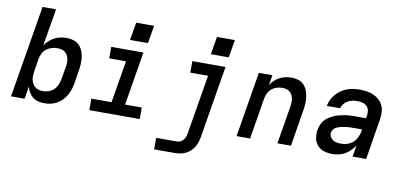

<svg xmlns="http://www.w3.org/2000/svg" viewBox="-83 -1017 3167 1509"><g transform="rotate(10 1500.0 -263.0)"><path d="M294 8Q268 8 243.5 2Q219 -4 200.5 -19Q182 -34 169.5 -55.5Q157 -77 152 -101L135 0H27L149 -735H257L207 -439Q222 -460 241 -477.5Q260 -495 283 -506.5Q306 -518 330.5 -523Q355 -528 378 -528Q406 -528 432.5 -520Q459 -512 477.5 -494Q496 -476 506.5 -451Q517 -426 520.5 -399Q524 -372 522.5 -344Q521 -316 516 -288L500 -188Q496 -163 488 -138.5Q480 -114 467 -91Q454 -68 435 -48.5Q416 -29 393 -16Q370 -3 344.5 2.5Q319 8 294 8ZM266 -84Q289 -84 312.5 -92Q336 -100 353.5 -117.5Q371 -135 380.5 -157.5Q390 -180 394 -203L411 -303Q414 -320 414.5 -336Q415 -352 411.5 -367.5Q408 -383 400.5 -396.5Q393 -410 381 -419.5Q369 -429 353 -432.5Q337 -436 321 -436Q299 -436 276 -429.5Q253 -423 234 -408.5Q215 -394 204 -372.5Q193 -351 189 -329L173 -229Q170 -211 169 -193.5Q168 -176 171.5 -159.5Q175 -143 182.5 -128.5Q190 -114 202.5 -103.5Q215 -93 231.5 -88.5Q248 -84 266 -84Z M652 0V-92H813L869 -428H735V-520H992L921 -92H1054V0ZM871 -599 895 -741H1038L1014 -599Z M1207 215V123H1370Q1385 123 1399 117Q1413 111 1423 99Q1433 87 1438 73Q1443 59 1445 45L1524 -428H1382V-520H1647L1551 60Q1547 81 1540 101.5Q1533 122 1521 141Q1509 160 1491.5 175Q1474 190 1454 199Q1434 208 1412.5 211.5Q1391 215 1370 215ZM1516 -599 1540 -741H1683L1659 -599Z M1827 0 1913 -520H2021L2008 -440Q2021 -461 2040 -478.5Q2059 -496 2081 -507Q2103 -518 2126.5 -523Q2150 -528 2173 -528Q2201 -528 2227 -520Q2253 -512 2271 -493.5Q2289 -475 2299 -450.5Q2309 -426 2312.5 -399Q2316 -372 2314.5 -344Q2313 -316 2308 -288L2261 0H2153L2203 -303Q2205 -319 2206 -335.5Q2207 -352 2204 -367Q2201 -382 2194 -395.5Q2187 -409 2175 -418.5Q2163 -428 2147.5 -432Q2132 -436 2116 -436Q2094 -436 2072 -429.5Q2050 -423 2031.5 -408Q2013 -393 2003 -372Q1993 -351 1989 -329L1935 0Z M2591 8Q2557 8 2525 -2Q2493 -12 2472.5 -35.5Q2452 -59 2445.5 -92Q2439 -125 2445 -159Q2449 -180 2457 -200.5Q2465 -221 2479.5 -237.5Q2494 -254 2513 -266Q2532 -278 2552 -287Q2572 -296 2593 -301Q2614 -306 2635 -309.5Q2656 -313 2676.5 -314Q2697 -315 2718 -315H2805L2809 -340Q2812 -360 2807.5 -380Q2803 -400 2789 -413Q2775 -426 2755.5 -431Q2736 -436 2715 -436Q2696 -436 2676.5 -432.5Q2657 -429 2639 -419Q2621 -409 2608 -392.5Q2595 -376 2591 -357H2484Q2489 -382 2500 -406Q2511 -430 2528.5 -450.5Q2546 -471 2568.5 -486.5Q2591 -502 2615.5 -511.5Q2640 -521 2665 -524.5Q2690 -528 2715 -528Q2745 -528 2773.5 -524Q2802 -520 2827 -509Q2852 -498 2872.5 -479.5Q2893 -461 2904.5 -436.5Q2916 -412 2917.5 -383Q2919 -354 2914 -325L2861 0H2753L2768 -91Q2768 -91 2768 -91Q2768 -91 2768 -91Q2768 -91 2768 -91Q2768 -91 2768 -91Q2753 -68 2733.5 -48.5Q2714 -29 2690.5 -16Q2667 -3 2641.5 2.5Q2616 8 2591 8ZM2648 -84Q2673 -84 2698 -92.5Q2723 -101 2742.5 -119.5Q2762 -138 2773 -162.5Q2784 -187 2788 -212L2789 -223H2718Q2706 -223 2694.5 -222.5Q2683 -222 2671.5 -221Q2660 -220 2648.5 -218.5Q2637 -217 2625 -214Q2613 -211 2601.5 -207Q2590 -203 2579.5 -196.5Q2569 -190 2562 -179.5Q2555 -169 2553 -158Q2550 -140 2558 -124Q2566 -108 2580 -99Q2594 -90 2612 -87Q2630 -84 2648 -84Z"/></g></svg>

Font: Iosevka SS04 Semibold Extended
Style: Italic
Weight: 600
Width: 7
Italic angle: -9°
Monospace: yes
Designer: Belleve Invis
Foundry: Belleve Invis
Version: Version 19.0.0; ttfautohint (v1.8.4)